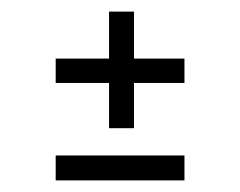

<svg xmlns="http://www.w3.org/2000/svg" viewBox="-20 -360 413 331"><path d="M76 -49V-92H298V-49ZM168 -139V-340H211V-139ZM76 -217V-259H298V-217Z"/></svg>

Font: Darker Grotesque Medium
Style: Regular
Weight: 500
Designer: Gabriel Lam
Foundry: TypeRant
Version: Version 1.000;gftools[0.9.28]